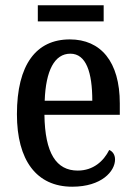

<svg xmlns="http://www.w3.org/2000/svg" viewBox="-20 -696 513 726"><path d="M123 -615H372V-676H123ZM253 10C365 10 415 -49 415 -93C415 -112 405 -124 393 -129C372 -87 333 -51 274 -51C193 -51 150 -116 148 -262H433V-305C433 -463 361 -547 244 -547C117 -547 44 -452 44 -264C44 -90 118 10 253 10ZM329 -315H149C153 -429 186 -493 246 -493C306 -493 329 -422 329 -315Z"/></svg>

Font: Noto Serif Bengali Condensed Medium
Style: Regular
Weight: 500
Width: 3
Designer: Juan Bruce, Universal Thirst, Indian Type Foundry and the Monotype Design Team.
Foundry: Monotype Imaging Inc.
Version: Version 2.003